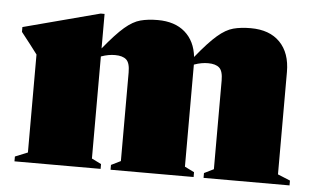

<svg xmlns="http://www.w3.org/2000/svg" viewBox="-43 -591 1069 654"><g transform="rotate(5 491.5 -263.5)"><path d="M925.5 -384V-34L968 -16.5V0H674V-16.5L706.5 -32.5V-335.5Q706.5 -368 694 -379.2Q681.5 -390.5 655.5 -390.5Q644.5 -390.5 633 -388.5Q621.5 -386.5 607.5 -381.5V-32.5L640 -16.5V0H356V-16.5L388.5 -32.5V-335.5Q388.5 -368 376 -379.2Q363.5 -390.5 337.5 -390.5Q326.5 -390.5 315 -388.5Q303.5 -386.5 289.5 -381.5V-32.5L322 -16.5V0H27.5V-16.5L70.5 -34V-369Q62 -380.5 46.2 -401Q30.5 -421.5 14.5 -441.5V-458L276 -527H289.5V-409Q331.5 -460.5 359.5 -484.5Q387.5 -508.5 413 -515.2Q438.5 -522 472 -522Q530.5 -522 565.2 -491.8Q600 -461.5 606 -407.5Q648.5 -460 676.8 -484.2Q705 -508.5 730.5 -515.2Q756 -522 790 -522Q854.5 -522 890 -485.5Q925.5 -449 925.5 -384Z"/></g></svg>

Font: Newsreader 72pt ExtraBold
Style: Regular
Weight: 800
Designer: Hugues Gentile
Foundry: Production Type
Version: Version 1.003; ttfautohint (v1.8.3)